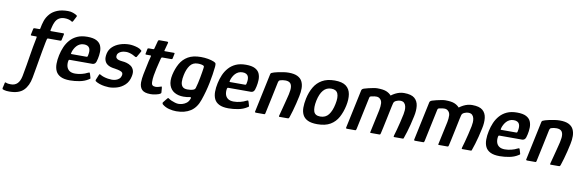

<svg xmlns="http://www.w3.org/2000/svg" viewBox="-207 -1252 6159 2025"><g transform="rotate(10 2872.0 -240.0)"><path d="M-73 232Q-107 232 -125 226.5Q-143 221 -142 221Q-150 217 -147 204Q-146 200 -143 188.5Q-140 177 -138 165.5Q-136 154 -135 151Q-133 144 -131 144Q-129 144 -124 145Q-109 151 -96.5 152.5Q-84 154 -68 154Q-26 154 0.5 127.5Q27 101 38 46Q51 -23 60 -76.5Q69 -130 76.5 -177.5Q84 -225 92.5 -273.5Q101 -322 113 -380Q115 -390 106 -390Q93 -390 81 -390Q69 -390 57 -390Q52 -390 49.5 -392Q47 -394 49 -402Q52 -416 55 -430.5Q58 -445 61 -459Q63 -469 66.5 -470.5Q70 -472 77 -472Q101 -472 108.5 -472Q116 -472 126 -472Q134 -472 135 -480Q142 -523 156 -564.5Q170 -606 203 -643Q231 -674 277.5 -693Q324 -712 392 -712Q422 -712 446 -703Q470 -694 481 -687Q490 -682 491.5 -677.5Q493 -673 489 -667Q483 -655 476.5 -643Q470 -631 464 -619Q459 -610 455.5 -608.5Q452 -607 447 -610Q436 -619 415.5 -625Q395 -631 370 -631Q334 -631 308 -614.5Q282 -598 268 -564Q260 -547 254 -522.5Q248 -498 244 -481Q242 -472 250 -472Q271 -472 305.5 -472Q340 -472 382 -472Q388 -472 390 -470Q392 -468 390 -458Q389 -453 385 -434.5Q381 -416 378 -402Q377 -395 373.5 -392.5Q370 -390 362 -390Q334 -390 315.5 -390Q297 -390 279 -390Q261 -390 233 -390Q231 -390 227.5 -388Q224 -386 223 -381Q222 -377 219.5 -367Q217 -357 215 -346.5Q213 -336 212 -331Q203 -287 196 -246.5Q189 -206 181.5 -163.5Q174 -121 165.5 -70.5Q157 -20 145 45Q129 134 79.5 183Q30 232 -73 232Z M379 -237Q389 -284 407.5 -327Q426 -370 457 -405Q488 -440 532.5 -460Q577 -480 640 -480Q704 -480 738.5 -461.5Q773 -443 786 -412.5Q799 -382 798 -345.5Q797 -309 789 -273Q781 -232 769 -220Q757 -208 739 -208H497Q492 -208 489.5 -206Q487 -204 485 -196Q479 -161 487 -133.5Q495 -106 517.5 -90.5Q540 -75 579 -75Q614 -75 650 -84.5Q686 -94 705 -105Q717 -111 723.5 -112.5Q730 -114 734 -100L745 -63Q749 -53 745.5 -49.5Q742 -46 731 -40Q692 -15 639.5 -5Q587 5 537 5Q473 5 436 -14Q399 -33 383.5 -66Q368 -99 368 -143Q368 -187 379 -237ZM681 -291Q686 -314 685.5 -332.5Q685 -351 678.5 -365Q672 -379 657 -387Q642 -395 619 -395Q594 -395 574.5 -385.5Q555 -376 541 -360.5Q527 -345 517.5 -327Q508 -309 503 -292Q499 -279 499.5 -275Q500 -271 506 -271Q545 -271 585 -271Q625 -271 665 -271Q673 -271 676 -274.5Q679 -278 681 -291Z M829 -106Q832 -115 837.5 -114Q843 -113 848 -109Q862 -100 884 -93Q906 -86 929.5 -82.5Q953 -79 971 -79Q994 -79 1014 -85.5Q1034 -92 1049 -105.5Q1064 -119 1069 -141Q1073 -159 1066.5 -169.5Q1060 -180 1039.5 -187Q1019 -194 981 -200Q960 -202 937 -208.5Q914 -215 896 -230Q878 -245 869.5 -271.5Q861 -298 870 -341Q880 -385 912 -415Q944 -445 991 -461Q1038 -477 1091 -477Q1108 -477 1132.5 -473Q1157 -469 1181 -461Q1205 -453 1220 -439Q1226 -434 1226 -430.5Q1226 -427 1222 -421L1190 -365Q1185 -354 1172 -360Q1160 -368 1142.5 -376Q1125 -384 1106.5 -389Q1088 -394 1073 -394Q1032 -394 1007 -379.5Q982 -365 977 -344Q973 -324 981.5 -312.5Q990 -301 1007.5 -296Q1025 -291 1048 -289Q1069 -288 1094 -281Q1119 -274 1140 -259.5Q1161 -245 1171.5 -218.5Q1182 -192 1173 -151Q1161 -92 1124.5 -57.5Q1088 -23 1042.5 -9Q997 5 955 5Q937 5 908.5 1Q880 -3 853 -12Q826 -21 808 -34Q802 -40 805 -48Z M1399 0Q1333 0 1306.5 -27.5Q1280 -55 1280 -106Q1281 -148 1290 -193Q1299 -238 1309 -284Q1315 -314 1320.5 -339Q1326 -364 1334 -392Q1337 -402 1327 -402H1283Q1277 -402 1275 -404Q1273 -406 1275 -414L1284 -459Q1286 -469 1289 -470.5Q1292 -472 1300 -472H1345Q1352 -472 1354.5 -475.5Q1357 -479 1358 -487L1379 -565Q1382 -576 1392 -576H1478Q1482 -576 1485.5 -573Q1489 -570 1488 -565L1467 -487Q1463 -477 1464 -474.5Q1465 -472 1471 -472H1565Q1574 -472 1575 -470Q1576 -468 1574 -458L1565 -415Q1564 -407 1560.5 -404.5Q1557 -402 1549 -402H1455Q1450 -402 1447 -399Q1444 -396 1442 -389Q1435 -361 1428 -332.5Q1421 -304 1414 -274Q1406 -238 1399.5 -200Q1393 -162 1394 -127Q1394 -105 1405 -95Q1416 -85 1439 -85Q1452 -85 1464.5 -88.5Q1477 -92 1488 -95Q1499 -101 1501.5 -99Q1504 -97 1506 -88L1510 -37Q1513 -25 1482 -14Q1470 -10 1455 -6.5Q1440 -3 1425.5 -1.5Q1411 0 1399 0Z M1591 -242Q1606 -309 1636 -362.5Q1666 -416 1719 -447Q1772 -478 1856 -478Q1896 -478 1933 -471.5Q1970 -465 1996 -454Q2016 -446 2019 -435.5Q2022 -425 2020 -401Q2012 -322 1993 -226.5Q1974 -131 1941 -36Q1912 51 1850.5 91Q1789 131 1697 131Q1660 131 1619 120.5Q1578 110 1546 83Q1543 79 1541.5 73Q1540 67 1545 61Q1549 57 1555 48.5Q1561 40 1568 32Q1575 24 1578 20Q1586 9 1590.5 8.5Q1595 8 1602 14Q1613 22 1631 30Q1649 38 1670 44Q1691 50 1707 50Q1727 50 1749.5 43.5Q1772 37 1792.5 21.5Q1813 6 1824 -24Q1824 -25 1824.5 -26.5Q1825 -28 1826 -29Q1828 -36 1825 -39.5Q1822 -43 1813 -41Q1801 -38 1782.5 -36Q1764 -34 1746 -34Q1690 -34 1649.5 -57Q1609 -80 1592.5 -127Q1576 -174 1591 -242ZM1710 -259Q1701 -218 1702.5 -185.5Q1704 -153 1720.5 -134.5Q1737 -116 1774 -116Q1790 -116 1806.5 -118Q1823 -120 1836 -125Q1845 -128 1851 -134Q1857 -140 1859 -148Q1866 -170 1873 -201Q1880 -232 1886 -264.5Q1892 -297 1896.5 -324.5Q1901 -352 1903 -368Q1905 -374 1904 -382Q1903 -390 1897 -393Q1888 -398 1872.5 -401Q1857 -404 1836 -404Q1782 -404 1752.5 -363.5Q1723 -323 1710 -259Z M2077 -237Q2087 -284 2105.5 -327Q2124 -370 2155 -405Q2186 -440 2230.5 -460Q2275 -480 2338 -480Q2402 -480 2436.5 -461.5Q2471 -443 2484 -412.5Q2497 -382 2496 -345.5Q2495 -309 2487 -273Q2479 -232 2467 -220Q2455 -208 2437 -208H2195Q2190 -208 2187.5 -206Q2185 -204 2183 -196Q2177 -161 2185 -133.5Q2193 -106 2215.5 -90.5Q2238 -75 2277 -75Q2312 -75 2348 -84.5Q2384 -94 2403 -105Q2415 -111 2421.5 -112.5Q2428 -114 2432 -100L2443 -63Q2447 -53 2443.5 -49.5Q2440 -46 2429 -40Q2390 -15 2337.5 -5Q2285 5 2235 5Q2171 5 2134 -14Q2097 -33 2081.5 -66Q2066 -99 2066 -143Q2066 -187 2077 -237ZM2379 -291Q2384 -314 2383.5 -332.5Q2383 -351 2376.5 -365Q2370 -379 2355 -387Q2340 -395 2317 -395Q2292 -395 2272.5 -385.5Q2253 -376 2239 -360.5Q2225 -345 2215.5 -327Q2206 -309 2201 -292Q2197 -279 2197.5 -275Q2198 -271 2204 -271Q2243 -271 2283 -271Q2323 -271 2363 -271Q2371 -271 2374 -274.5Q2377 -278 2379 -291Z M2529 0Q2525 0 2520.5 -2Q2516 -4 2518 -11Q2540 -115 2562 -218.5Q2584 -322 2606 -426Q2608 -436 2615.5 -440.5Q2623 -445 2643 -451Q2656 -455 2683 -461Q2710 -467 2740.5 -471.5Q2771 -476 2796 -476Q2856 -476 2891.5 -458.5Q2927 -441 2942.5 -409.5Q2958 -378 2958.5 -337.5Q2959 -297 2949 -251Q2941 -212 2930.5 -169.5Q2920 -127 2909 -88.5Q2898 -50 2888 -21Q2883 -5 2879 -2.5Q2875 0 2863 0H2781Q2772 0 2775 -10Q2776 -15 2782 -37Q2788 -59 2796 -90Q2804 -121 2812.5 -153.5Q2821 -186 2827.5 -212.5Q2834 -239 2837 -251Q2849 -303 2845 -333Q2841 -363 2823.5 -376Q2806 -389 2775 -389Q2759 -389 2746.5 -387Q2734 -385 2722 -381Q2715 -380 2709.5 -374Q2704 -368 2701 -355Q2684 -274 2666 -188Q2648 -102 2629 -15Q2628 -10 2626 -5Q2624 0 2618 0Z M3186 7Q3122 7 3084 -11Q3046 -29 3029 -62.5Q3012 -96 3012 -140.5Q3012 -185 3023 -238Q3038 -308 3069.5 -362.5Q3101 -417 3155 -448Q3209 -479 3289 -479Q3371 -479 3411 -448Q3451 -417 3460 -362.5Q3469 -308 3454 -238Q3439 -168 3409 -112.5Q3379 -57 3325.5 -25Q3272 7 3186 7ZM3203 -78Q3260 -78 3292 -119.5Q3324 -161 3339 -235Q3355 -310 3338.5 -349Q3322 -388 3269 -388Q3216 -388 3183 -349Q3150 -310 3134 -235Q3119 -160 3133 -119Q3147 -78 3203 -78Z M4006 -389Q3987 -389 3963 -378.5Q3939 -368 3935 -345L3927 -311Q3914 -245 3900.5 -183.5Q3887 -122 3878 -77.5Q3869 -33 3864 -15Q3863 -10 3860.5 -5Q3858 0 3850 0H3757Q3750 0 3752 -7L3805 -253Q3813 -294 3811.5 -325.5Q3810 -357 3788 -375Q3773 -388 3751 -388Q3729 -388 3709 -383Q3703 -383 3691.5 -379.5Q3680 -376 3678 -364L3604 -15Q3603 -10 3600 -5Q3597 0 3593 0H3504Q3500 0 3495.5 -2Q3491 -4 3493 -11L3581 -425Q3583 -433 3589 -438.5Q3595 -444 3607 -448Q3626 -454 3652.5 -460.5Q3679 -467 3704.5 -471.5Q3730 -476 3745 -476Q3809 -476 3842 -462.5Q3875 -449 3896 -425Q3917 -441 3939.5 -452.5Q3962 -464 3985 -470Q4008 -476 4032 -476Q4110 -476 4145 -446Q4180 -416 4186 -365Q4192 -314 4178 -251Q4167 -200 4156.5 -158Q4146 -116 4134.5 -79Q4123 -42 4110 -5Q4108 0 4100 0H4010Q4004 0 4003 -3Q4002 -6 4005 -17Q4013 -43 4023.5 -81.5Q4034 -120 4045 -165.5Q4056 -211 4065 -255Q4069 -274 4070.5 -297Q4072 -320 4067 -341Q4062 -362 4048 -375.5Q4034 -389 4006 -389Z M4735 -389Q4716 -389 4692 -378.5Q4668 -368 4664 -345L4656 -311Q4643 -245 4629.5 -183.5Q4616 -122 4607 -77.5Q4598 -33 4593 -15Q4592 -10 4589.5 -5Q4587 0 4579 0H4486Q4479 0 4481 -7L4534 -253Q4542 -294 4540.5 -325.5Q4539 -357 4517 -375Q4502 -388 4480 -388Q4458 -388 4438 -383Q4432 -383 4420.5 -379.5Q4409 -376 4407 -364L4333 -15Q4332 -10 4329 -5Q4326 0 4322 0H4233Q4229 0 4224.5 -2Q4220 -4 4222 -11L4310 -425Q4312 -433 4318 -438.5Q4324 -444 4336 -448Q4355 -454 4381.5 -460.5Q4408 -467 4433.5 -471.5Q4459 -476 4474 -476Q4538 -476 4571 -462.5Q4604 -449 4625 -425Q4646 -441 4668.5 -452.5Q4691 -464 4714 -470Q4737 -476 4761 -476Q4839 -476 4874 -446Q4909 -416 4915 -365Q4921 -314 4907 -251Q4896 -200 4885.5 -158Q4875 -116 4863.5 -79Q4852 -42 4839 -5Q4837 0 4829 0H4739Q4733 0 4732 -3Q4731 -6 4734 -17Q4742 -43 4752.5 -81.5Q4763 -120 4774 -165.5Q4785 -211 4794 -255Q4798 -274 4799.5 -297Q4801 -320 4796 -341Q4791 -362 4777 -375.5Q4763 -389 4735 -389Z M4981 -237Q4991 -284 5009.5 -327Q5028 -370 5059 -405Q5090 -440 5134.5 -460Q5179 -480 5242 -480Q5306 -480 5340.5 -461.5Q5375 -443 5388 -412.5Q5401 -382 5400 -345.5Q5399 -309 5391 -273Q5383 -232 5371 -220Q5359 -208 5341 -208H5099Q5094 -208 5091.5 -206Q5089 -204 5087 -196Q5081 -161 5089 -133.5Q5097 -106 5119.5 -90.5Q5142 -75 5181 -75Q5216 -75 5252 -84.5Q5288 -94 5307 -105Q5319 -111 5325.5 -112.5Q5332 -114 5336 -100L5347 -63Q5351 -53 5347.5 -49.5Q5344 -46 5333 -40Q5294 -15 5241.5 -5Q5189 5 5139 5Q5075 5 5038 -14Q5001 -33 4985.5 -66Q4970 -99 4970 -143Q4970 -187 4981 -237ZM5283 -291Q5288 -314 5287.5 -332.5Q5287 -351 5280.5 -365Q5274 -379 5259 -387Q5244 -395 5221 -395Q5196 -395 5176.5 -385.5Q5157 -376 5143 -360.5Q5129 -345 5119.5 -327Q5110 -309 5105 -292Q5101 -279 5101.5 -275Q5102 -271 5108 -271Q5147 -271 5187 -271Q5227 -271 5267 -271Q5275 -271 5278 -274.5Q5281 -278 5283 -291Z M5433 0Q5429 0 5424.5 -2Q5420 -4 5422 -11Q5444 -115 5466 -218.5Q5488 -322 5510 -426Q5512 -436 5519.5 -440.5Q5527 -445 5547 -451Q5560 -455 5587 -461Q5614 -467 5644.5 -471.5Q5675 -476 5700 -476Q5760 -476 5795.5 -458.5Q5831 -441 5846.5 -409.5Q5862 -378 5862.5 -337.5Q5863 -297 5853 -251Q5845 -212 5834.5 -169.5Q5824 -127 5813 -88.5Q5802 -50 5792 -21Q5787 -5 5783 -2.5Q5779 0 5767 0H5685Q5676 0 5679 -10Q5680 -15 5686 -37Q5692 -59 5700 -90Q5708 -121 5716.5 -153.5Q5725 -186 5731.5 -212.5Q5738 -239 5741 -251Q5753 -303 5749 -333Q5745 -363 5727.5 -376Q5710 -389 5679 -389Q5663 -389 5650.5 -387Q5638 -385 5626 -381Q5619 -380 5613.5 -374Q5608 -368 5605 -355Q5588 -274 5570 -188Q5552 -102 5533 -15Q5532 -10 5530 -5Q5528 0 5522 0Z"/></g></svg>

Font: Glory Thin SemiBold
Style: Italic
Weight: 600
Italic angle: -12°
Version: Version 1.011